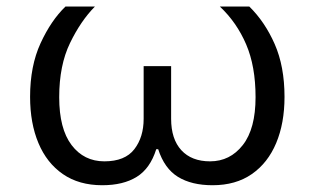

<svg xmlns="http://www.w3.org/2000/svg" viewBox="-20 -543 937 573"><path d="M285.2 9.8Q215.8 9.8 167.7 -23.4Q119.6 -56.6 94.7 -116Q69.8 -175.3 69.8 -253.9Q69.8 -346.2 101.1 -414.1Q132.3 -481.9 175.3 -523.4H263.2Q221.2 -481 189 -414.6Q156.7 -348.1 156.7 -252.9Q156.7 -158.7 193.6 -110.1Q230.5 -61.5 291.5 -61.5Q353 -61.5 380.9 -97.7Q408.7 -133.8 408.7 -188.5V-345.7H490.7V-188.5Q490.7 -127.9 521.2 -94.7Q551.8 -61.5 606.9 -61.5Q666.5 -61.5 704.6 -110.1Q742.7 -158.7 742.7 -252.9Q742.7 -345.2 714.6 -410.6Q686.5 -476.1 636.2 -523.4H724.1Q770.5 -478 799.8 -411.4Q829.1 -344.7 829.1 -253.9Q829.1 -175.3 804.2 -116Q779.3 -56.6 731.4 -23.4Q683.6 9.8 614.3 9.8Q551.8 9.8 511.2 -15.1Q470.7 -40 452.1 -97.7H446.3Q428.2 -40 387.9 -15.1Q347.7 9.8 285.2 9.8Z"/></svg>

Font: Lunasima
Style: Regular
Weight: 400
Designer: The DocRepair Project, Monotype Design Team
Foundry: Google
Version: Version 2.009